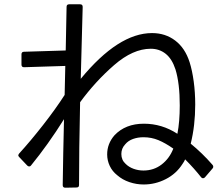

<svg xmlns="http://www.w3.org/2000/svg" viewBox="-20 -825 1040 894"><path d="M92 -584 286 -590 290 -793Q290 -805 302 -805H353Q365 -805 365 -793L356 -458Q531 -671 688 -671Q750 -671 796 -636Q842 -601 863 -535Q875 -497 882 -445.5Q889 -394 889 -338Q889 -240 868 -156Q922 -112 969 -58Q973 -54 973 -49Q973 -44 970 -41L934 1Q930 5 925 5Q921 5 917 1Q884 -41 842 -83Q838 -73 830 -62Q801 -16 752 9Q703 34 649 34Q615 34 582.5 23Q550 12 526 -9Q503 -27 491 -52.5Q479 -78 479 -106Q479 -156 513 -195Q564 -249 650 -249Q734 -249 806 -202Q817 -258 817 -334Q817 -437 797 -502Q781 -551 751.5 -574.5Q722 -598 682 -598Q599 -598 511.5 -522Q424 -446 353 -349Q348 -124 348 37Q348 48 336 48L284 49Q272 49 272 37Q274 -107 278 -270Q204 -152 124 -54Q121 -50 116 -50Q111 -50 107 -54L70 -93Q65 -98 65 -102Q65 -104 69 -110Q122 -168 181 -243.5Q240 -319 281 -383L284 -518L92 -512Q80 -512 80 -524V-572Q80 -584 92 -584ZM648 -186Q622 -186 599.5 -178Q577 -170 563 -153Q545 -134 545 -108Q545 -80 565 -62Q580 -47 602 -39Q624 -31 648 -31Q696 -31 732.5 -59Q769 -87 787 -133Q750 -159 717.5 -172.5Q685 -186 648 -186Z"/></svg>

Font: LINE Seed JP_TTF Regular
Style: Regular
Weight: 400
Designer: LINE & Fontrix & Fontworks
Version: Version 1.002